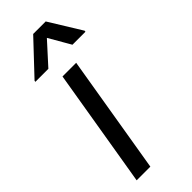

<svg xmlns="http://www.w3.org/2000/svg" viewBox="-251 -799 832 832"><g transform="rotate(-45 165.0 -383.0)"><path d="M31.2 0H115.1L206 -545.5H122.2ZM22.7 -612.2H102.3L192.5 -711.6L250 -612.2H329.5L330.3 -617.9L239.3 -765.6H162.6L23.4 -617.9Z"/></g></svg>

Font: Margiela Sans
Style: Italic
Weight: 400
Italic angle: -9.39999°
Designer: Stefan Endress, Andreas Faust
Version: Version 1.100;FEAKit 1.0